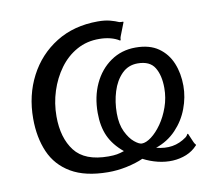

<svg xmlns="http://www.w3.org/2000/svg" viewBox="-66 -616 787 701"><g transform="rotate(-10 327.5 -265.5)"><path d="M280.4 8.7Q196.2 8.2 144.1 -22.4Q92 -52.9 68.4 -107.1Q44.9 -161.3 44.9 -231.2Q44.9 -317.7 81.4 -387.8Q117.8 -457.9 183.9 -499Q249.9 -540 338.5 -540Q365.3 -540 384 -534.9Q402.7 -529.9 415.4 -524.1Q422.9 -522.6 427.4 -523.1Q431.9 -523.6 430.5 -519.9L411.9 -472.2Q409.3 -465.8 409.6 -461.1Q409.8 -456.5 406.1 -457.5Q392.4 -466.4 373.3 -471.3Q354.2 -476.1 333.2 -476.1Q286.7 -476.7 249.3 -455.8Q211.9 -435 185.5 -398.9Q159.1 -362.8 144.6 -317.8Q130.1 -272.8 130.1 -224.4Q130.1 -144.7 167.3 -96.3Q204.6 -47.8 292 -47.8Q311.4 -47.8 323.7 -50Q336 -52.2 350.6 -57.2Q313.7 -87.7 297.1 -124.1Q280.5 -160.6 280.5 -210.8Q280.5 -271 302.7 -318.6Q325 -366.3 365.2 -394.2Q405.4 -422.2 457.4 -422.2Q509.7 -422.2 542.2 -399.3Q574.8 -376.4 590.4 -338.4Q605.9 -300.5 605.9 -254.4Q605.9 -212.2 590.2 -170.5Q574.6 -128.8 543.8 -96.5Q513.1 -64.1 468.6 -48.7Q500.6 -40.3 528.2 -44.8Q555.9 -49.3 580.9 -67.5Q586.5 -72.2 588.1 -76.2Q589.7 -80.2 592.4 -78.2L606.3 -45.9Q609.1 -39.5 612.2 -36.4Q615.2 -33.4 612.2 -31.4Q595.3 -12.9 571.6 -3.2Q547.9 6.4 520.9 7.9Q493.9 9.3 465.8 2.5Q437.7 -4.3 411.9 -17.8Q386 -6.2 350.6 1.4Q315.2 9 280.4 8.7ZM420.2 -73Q435.8 -73 455.8 -87.9Q475.7 -102.9 494 -128.9Q512.2 -154.9 524 -188.4Q535.9 -222 535.9 -258.4Q535.9 -305.3 518.2 -334.5Q500.6 -363.8 455 -363.8Q420.2 -363.8 396.3 -339.7Q372.4 -315.5 360.7 -277.6Q348.9 -239.7 348.9 -197.1Q348.9 -156.8 362.3 -128.8Q375.8 -100.9 392.8 -87Q409.8 -73 420.2 -73Z"/></g></svg>

Font: Libre Franklin Thin
Style: Italic
Weight: 100
Italic angle: -8°
Designer: Pablo Impallari, Rodrigo Fuenzalida, Nhung Nguyen
Foundry: Impallari Type
Version: Version 3.000